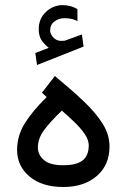

<svg xmlns="http://www.w3.org/2000/svg" viewBox="-20 -749 506 767"><path d="M174.8 -558.1Q158.2 -570.8 146.5 -587.4Q134.8 -604 134.8 -632.8Q134.8 -674.8 163.8 -701.7Q192.9 -728.5 230 -728.5Q262.2 -728.5 289.1 -712.9L289.6 -664.6Q274.4 -672.4 261.2 -674.3Q248 -676.3 236.8 -676.3Q215.8 -676.3 198 -663.6Q180.2 -650.9 180.2 -626.5Q180.7 -611.3 195.6 -596.9Q210.4 -582.5 237.8 -586.4Q238.8 -586.4 240 -586.9Q241.2 -587.4 242.7 -587.9L307.1 -611.3L314 -563L127.9 -489.3L121.1 -537.1ZM166.5 -361.3 147.5 -378.4 199.2 -445.3Q263.7 -392.1 312.7 -345.9Q361.8 -299.8 389.6 -255.6Q417.5 -211.4 417.5 -164.1Q417.5 -89.8 366.7 -45.9Q315.9 -2 232.9 -2Q147.9 -2 98.1 -43.7Q48.3 -85.4 48.3 -149.9Q48.3 -206.5 78.6 -255.6Q108.9 -304.7 166.5 -361.3ZM334.5 -168Q334.5 -190.4 318.1 -214.1Q301.8 -237.8 277.1 -261.5Q252.4 -285.2 227.1 -307.1Q182.1 -264.2 156.7 -230.2Q131.3 -196.3 131.3 -159.2Q131.3 -130.9 155.3 -109.9Q179.2 -88.9 232.4 -88.9Q286.1 -88.9 310.3 -108.4Q334.5 -127.9 334.5 -168Z"/></svg>

Font: Vazirmatn UI NL
Style: Regular
Weight: 400
Designer: Saber Rastikerdar
Foundry: Saber Rastikerdar
Version: Version 33.003